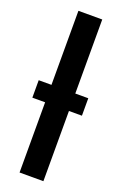

<svg xmlns="http://www.w3.org/2000/svg" viewBox="-148 -804 539 848"><g transform="rotate(20 121.0 -380.0)"><path d="M65 0V-330H5V-412H65V-760H177V-412H238V-330H177V0Z"/></g></svg>

Font: Noto Sans ExtraCondensed SemiBold
Style: Regular
Weight: 600
Width: 2
Designer: Monotype Design Team
Foundry: Monotype Imaging Inc.
Version: Version 2.013; ttfautohint (v1.8.4.7-5d5b)